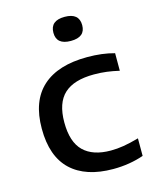

<svg xmlns="http://www.w3.org/2000/svg" viewBox="-117 -851 757 940"><g transform="rotate(-15 261.5 -381.0)"><path d="M340 10Q201 10 126.5 -60.2Q52 -130.5 52 -271Q52 -411 130.2 -481.8Q208.5 -552.5 357.5 -552.5Q433.5 -552.5 494.5 -535.5V-446.5Q462.5 -454 432 -458Q401.5 -462 367 -462Q265.5 -462 216 -416.5Q166.5 -371 166.5 -272.5Q166.5 -172.5 213.8 -126.5Q261 -80.5 351.5 -80.5Q383.5 -80.5 417 -86Q450.5 -91.5 494.5 -104V-15Q460.5 -3 421.2 3.5Q382 10 340 10ZM301.5 -649.5Q228.5 -649.5 228.5 -710Q228.5 -771.5 301.5 -771.5Q374.5 -771.5 374.5 -710Q374.5 -649.5 301.5 -649.5Z"/></g></svg>

Font: Encode Sans Expanded Expanded Medium
Style: Regular
Weight: 500
Width: 7
Designer: Multiple Designers
Foundry: Impallari Type
Version: Version 3.000; ttfautohint (v1.8.3) -l 8 -r 50 -G 200 -x 14 